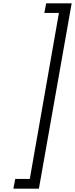

<svg xmlns="http://www.w3.org/2000/svg" viewBox="-20 -954 453 1160"><path d="M215 186H61L72 127H160L336 -876H248L259 -934H413Z"/></svg>

Font: Fz Poppins Light
Style: Italic
Weight: 300
Italic angle: -10°
Designer: Ninad Kale (Devanagari), Jonny Pinhorn (Latin)
Foundry: Indian Type Foundry
Version: Vit hóa bi Vntype.Com & FontZin.Com